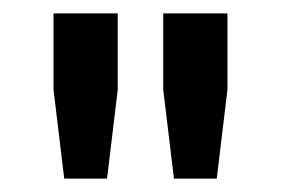

<svg xmlns="http://www.w3.org/2000/svg" viewBox="-20 -720 420 287"><path d="M60 -586V-700H156V-586L140 -453H76ZM224 -586V-700H320V-586L304 -453H240Z"/></svg>

Font: Chakra Petch Medium
Style: Regular
Weight: 500
Designer: Katatrad Aksorn Co.,Ltd.
Foundry: Cadson Demak Co.,Ltd.
Version: Version 1.000; ttfautohint (v1.6)